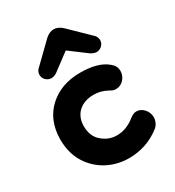

<svg xmlns="http://www.w3.org/2000/svg" viewBox="-180 -843 881 966"><g transform="rotate(-30 260.0 -360.0)"><path d="M104 -571C104 -548 125 -528 149 -528C160 -528 170 -532 181 -539L280 -613L379 -539C391 -532 402 -528 411 -528C435 -528 456 -548 456 -571C456 -582 453 -595 440 -606L328 -715C312 -729 296 -736 280 -736C264 -736 248 -729 232 -715L120 -606C107 -595 104 -582 104 -571ZM286 16C349 16 415 -2 474 -50C490 -66 496 -86 496 -101C496 -137 467 -170 434 -170C422 -170 410 -165 397 -155C364 -128 328 -114 291 -114C258 -114 230 -125 205 -147C180 -168 168 -199 168 -238C168 -307 217 -350 288 -350C317 -350 339 -345 371 -328C381 -321 392 -318 403 -318C439 -318 467 -351 467 -386C467 -406 459 -422 443 -435C403 -470 345 -480 286 -480C211 -480 151 -458 104 -415C57 -372 33 -313 32 -240C32 -187 44 -141 67 -103C114 -26 197 16 286 16Z"/></g></svg>

Font: Dongle
Style: Bold
Weight: 700
Designer: Yanghee Ryu
Foundry: Yanghee Ryu
Version: Version 2.000